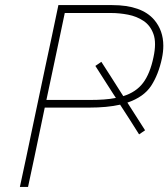

<svg xmlns="http://www.w3.org/2000/svg" viewBox="-20 -733 660 753"><path d="M58 0Q71 -60 83 -116.5Q94.5 -173 108.5 -238L158 -472.5Q172.5 -539.5 184.5 -596.2Q196.5 -653 209 -713H420Q535.5 -713 585 -655Q620.5 -613 620.5 -553.5Q620.5 -530 615 -504Q601.5 -440.5 572.8 -396.5Q544 -352.5 479.5 -330.5L480 -330Q509.5 -284.5 549 -222L525.5 -206Q506.5 -236 488.5 -264.5Q470 -292.5 455.5 -315.5L451 -322.5Q400.5 -311 329 -311H155.5L140.5 -239Q126.5 -173.5 115 -117Q103 -60 90 0ZM416 -682H234Q223 -629.5 212.5 -579.5Q202 -529.5 190 -473L162 -341H332Q362 -341 387.2 -342.8Q412.5 -344.5 434.5 -349L424 -365Q408.5 -389 391 -416.5Q373.5 -444 354 -474.5L377.5 -490.5Q397.5 -459.5 414.5 -433Q431.5 -406 447.5 -381L463.5 -356Q513.5 -371.5 541 -407.8Q568.5 -444 582 -509Q588 -537 588 -559.5Q588 -582 582 -599Q570 -633 543 -651Q516 -669 482 -675.5Q448 -682 416 -682Z"/></svg>

Font: Heraclito Thin
Style: Italic
Weight: 100
Italic angle: -12°
Designer: Kostas Bartsokas (font) & Cristiano Sobral (main changes)
Foundry: Kostas Bartsokas (font) & Cristiano Sobral (main changes)
Version: Version 1.00;July 8, 2020;FontCreator 13.0.0.2655 64-bit